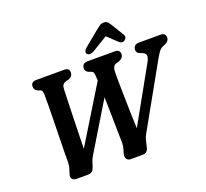

<svg xmlns="http://www.w3.org/2000/svg" viewBox="-148 -1081 1350 1259"><g transform="rotate(-20 527.0 -451.0)"><path d="M828.5 -663Q828.5 -679.5 839 -689.8Q849.5 -700 868.5 -700H1019.5Q1039 -700 1046.8 -691.2Q1054.5 -682.5 1054.5 -668Q1054 -643.5 1026.5 -630.5L1006.5 -622Q989.5 -614.5 976.5 -595.2Q963.5 -576 945.5 -544L709 -122Q700 -106 696 -92.8Q692 -79.5 688.5 -63.5L683.5 -41Q676 0 640.5 0H556Q538 0 529 -14.2Q520 -28.5 526 -49L534 -77.5Q540.5 -98 540.5 -120Q539.5 -150.5 538.8 -203Q538 -255.5 537 -318Q536 -380.5 534 -440L340 -120Q330.5 -105 324.2 -92.5Q318 -80 313 -64.5L305.5 -40Q299.5 -20.5 289 -10.2Q278.5 0 255 0H182Q159 0 149.2 -11.5Q139.5 -23 146.5 -44.5L155.5 -74.5Q160 -87 161.8 -99.8Q163.5 -112.5 163.5 -132Q163 -152.5 164 -195.2Q165 -238 166 -292.5Q167 -347 168.2 -403.8Q169.5 -460.5 170 -509.2Q170.5 -558 170 -588.5Q170 -601 167.5 -611.8Q165 -622.5 154.5 -626.5L140.5 -630.5Q114.5 -642.5 114.5 -666Q114.5 -700 153.5 -700H347Q367 -700 374.8 -691.5Q382.5 -683 382.5 -669Q382 -642 353 -630L330.5 -624.5Q316 -619.5 309.5 -609.5Q303 -599.5 302.5 -581Q301.5 -555 300 -507Q298.5 -459 296.8 -400.2Q295 -341.5 293.5 -281Q292 -220.5 291 -169L530 -559Q529 -575 528 -587.5Q527 -606 524 -614.2Q521 -622.5 512 -626L490 -634Q471 -644 471 -662.5Q471 -700 511.5 -700H701.5Q735.5 -700 735.5 -668.5Q735.5 -654.5 727.8 -645.5Q720 -636.5 707 -630L679.5 -622Q654.5 -611.5 655.5 -568Q655 -545.5 655.5 -501Q656 -456.5 657.2 -400Q658.5 -343.5 660 -285Q661.5 -226.5 663.5 -176.5L875 -555Q888.5 -578 890.5 -596.2Q892.5 -614.5 871 -625.5L848.5 -634Q828.5 -642.5 828.5 -663ZM573 -749.5Q556.5 -739.5 543.5 -739.2Q530.5 -739 524 -746Q508 -764.5 536.5 -788L634.5 -869Q652.5 -884 665.8 -893.2Q679 -902.5 696 -902.5Q713 -902.5 722.2 -893.5Q731.5 -884.5 740.5 -869L793.5 -782Q800 -770.5 796.5 -760.8Q793 -751 785 -745.5Q766 -731.5 746 -749.5L678 -813.5Z"/></g></svg>

Font: Fraunces 144pt S100 SemiBold
Style: Italic
Weight: 600
Italic angle: -16°
Version: Version 1.000; ttfautohint (v1.8.3)